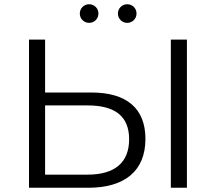

<svg xmlns="http://www.w3.org/2000/svg" viewBox="-20 -887 1020 907"><path d="M394 -389C523 -389 590 -338 590 -229C590 -119 522 -62 394 -62H193V-389ZM117 0H396C569 0 667 -79 667 -231C667 -376 577 -450 412 -450H193V-700H117ZM787 -700V0H863V-700ZM401 -779C425 -779 445 -798 445 -823C445 -848 425 -867 401 -867C377 -867 357 -848 357 -823C357 -798 377 -779 401 -779ZM581 -779C605 -779 625 -798 625 -823C625 -848 605 -867 581 -867C557 -867 537 -848 537 -823C537 -798 557 -779 581 -779Z"/></svg>

Font: Montserrat-Alt1
Style: Regular
Weight: 400
Designer: Differentunic
Foundry: Differentunic
Version: Version 7.222